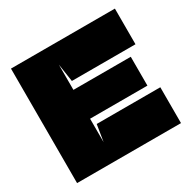

<svg xmlns="http://www.w3.org/2000/svg" viewBox="-144 -783 928 928"><g transform="rotate(-30 319.5 -319.5)"><path d="M255 -200 240 -107V-238H560V-399H240V-540L255 -440H610V-639H30V0H610V-200H255Z"/></g></svg>

Font: Banana Brick
Style: Regular
Weight: 400
Designer: artmaker
Foundry: artmaker
Version: Version 4.000 2011 initial release